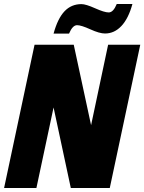

<svg xmlns="http://www.w3.org/2000/svg" viewBox="-78 -937 719 957"><path d="M445.3 -770Q418 -770 372.3 -790.8Q326.7 -811.5 306.2 -811.5Q283.7 -811.5 266.1 -769.5H189Q209.5 -844.7 243.4 -880.6Q277.3 -916.5 328.1 -916.5Q349.6 -916.5 396 -895.8Q442.4 -875 463.9 -875Q486.8 -875 503.9 -917H582Q562.5 -845.2 527.3 -807.6Q492.2 -770 445.3 -770ZM469.2 0H274.9L189 -401.4L103.5 0H-57.6L94.2 -713.9H289.6L376 -313L460.9 -713.9H621.1Z"/></svg>

Font: Open Sans Hebrew Condensed Extra Bold
Style: Italic
Weight: 800
Width: 3
Italic angle: -12°
Foundry: Ascender Corporation, Yanek Iontef
Version: Version 2.001;PS 002.001;hotconv 1.0.70;makeotf.lib2.5.58329